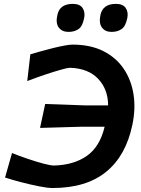

<svg xmlns="http://www.w3.org/2000/svg" viewBox="-20 -957 728 990"><path d="M250.5 12.5Q226.5 12.5 183 4Q139.5 -4.5 91.2 -17Q43 -29.5 6 -41.5L42 -168Q80 -152.5 123.8 -137.8Q167.5 -123 204.5 -113.2Q241.5 -103.5 258 -103.5Q360 -106 427.5 -153Q495 -200 519.5 -303.5H396.5Q331 -301.5 282.8 -300.2Q234.5 -299 186.5 -297.5L213 -421Q257 -419.5 305 -417.8Q353 -416 419 -413.5H537.5Q537 -497.5 485.5 -551.2Q434 -605 340 -607.5Q329.5 -607.5 295.5 -598Q261.5 -588.5 215 -573Q168.5 -557.5 120.5 -539L136.5 -677Q161.5 -684.5 193 -693.2Q224.5 -702 256 -709.8Q287.5 -717.5 313.5 -722.2Q339.5 -727 353.5 -727Q446 -727 512.2 -693.8Q578.5 -660.5 617.8 -602.5Q657 -544.5 668.5 -470Q680 -395.5 662.5 -313.5Q629.5 -154 527 -70.8Q424.5 12.5 250.5 12.5ZM555 -792.5Q522.5 -792.5 505.8 -814.8Q489 -837 498 -880.5Q510.5 -937 577.5 -937Q614 -937 628.2 -915.8Q642.5 -894.5 636.5 -864.5Q628 -821.5 606.8 -807Q585.5 -792.5 555 -792.5ZM333 -792.5Q300.5 -792.5 283.2 -814.8Q266 -837 276 -880.5Q288 -937 355.5 -937Q391.5 -937 405.8 -915.8Q420 -894.5 414 -864.5Q406 -821.5 384.8 -807Q363.5 -792.5 333 -792.5Z"/></svg>

Font: Commissioner Loud SemiBold
Style: Italic
Weight: 600
Italic angle: -12°
Designer: Kostas Bartsokas
Foundry: Kostas Bartsokas
Version: Version 1.000; ttfautohint (v1.8.3)